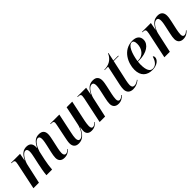

<svg xmlns="http://www.w3.org/2000/svg" viewBox="248 -1856 3047 3047"><g transform="rotate(-45 1771.5 -333.0)"><path d="M727 9C790 9 830 -20 859 -52L854 -60C834 -40 811 -20 785 -20C758 -20 744 -42 744 -80C744 -105 749 -138 756 -172L789 -323C796 -358 807 -402 807 -440C807 -506 775 -546 700 -546C621 -546 575 -506 527 -410H525C526 -417 526 -428 526 -437C526 -499 498 -546 419 -546C353 -546 299 -513 250 -413H247L270 -536H69L68 -526H81C116 -526 134 -519 134 -490C134 -479 131 -460 127 -442L34 0H158L231 -332C244 -392 303 -512 363 -512C398 -512 405 -479 405 -450C405 -419 396 -373 386 -328L362 -218C348 -156 329 -54 326 0H453C456 -51 469 -140 481 -195L513 -341C528 -397 582 -513 643 -513C682 -513 684 -476 684 -449C684 -412 671 -357 665 -328L638 -209C628 -163 621 -126 621 -94C621 -29 657 9 727 9Z M1335 10C1398 10 1437 -20 1466 -52L1461 -59C1438 -36 1414 -18 1389 -18C1364 -18 1353 -38 1353 -77C1353 -102 1359 -147 1365 -177L1441 -536H1315L1248 -217C1231 -131 1168 -25 1108 -25C1076 -25 1064 -48 1064 -91C1064 -116 1072 -166 1081 -204L1151 -536H948L946 -526H962C997 -526 1013 -519 1013 -491C1013 -480 1008 -455 1003 -428L959 -214C952 -179 942 -133 942 -100C942 -41 968 9 1047 9C1133 9 1194 -46 1239 -155H1244C1240 -136 1236 -97 1236 -81C1236 -32 1262 10 1335 10Z M1939 10C2000 10 2041 -20 2071 -53L2065 -61C2045 -41 2021 -21 1994 -21C1969 -21 1956 -40 1956 -74C1956 -105 1963 -141 1970 -178L2001 -319C2009 -356 2018 -401 2018 -435C2018 -495 1991 -545 1911 -545C1833 -545 1780 -507 1732 -408H1729L1753 -536H1555L1554 -526H1568C1604 -526 1619 -516 1619 -488C1619 -479 1616 -459 1613 -441L1520 0H1643L1717 -338C1732 -404 1788 -512 1851 -512C1890 -512 1895 -475 1895 -445C1895 -408 1883 -352 1877 -326L1852 -211C1840 -159 1835 -122 1835 -92C1835 -30 1871 10 1939 10Z M2266 10C2328 10 2373 -12 2417 -47L2413 -56C2385 -34 2352 -17 2322 -17C2286 -17 2271 -39 2271 -77C2271 -102 2277 -136 2284 -171L2362 -526H2473L2475 -536H2364L2394 -676H2385C2342 -575 2256 -534 2160 -534L2158 -526H2236L2164 -191C2157 -157 2153 -128 2153 -100C2153 -29 2197 10 2266 10Z M2698 10C2815 10 2870 -56 2870 -103C2870 -125 2863 -135 2851 -139C2827 -58 2786 -1 2716 -1C2657 -1 2623 -59 2623 -185C2623 -201 2625 -234 2627 -248H2662C2820 -248 2938 -324 2938 -430C2938 -504 2888 -546 2800 -546C2585 -546 2496 -338 2496 -196C2496 -57 2576 10 2698 10ZM2649 -258H2628C2652 -413 2705 -534 2771 -534C2804 -534 2820 -511 2820 -453C2820 -345 2751 -258 2649 -258Z M3392 10C3453 10 3494 -20 3524 -53L3518 -61C3498 -41 3474 -21 3447 -21C3422 -21 3409 -40 3409 -74C3409 -105 3416 -141 3423 -178L3454 -319C3462 -356 3471 -401 3471 -435C3471 -495 3444 -545 3364 -545C3286 -545 3233 -507 3185 -408H3182L3206 -536H3008L3007 -526H3021C3057 -526 3072 -516 3072 -488C3072 -479 3069 -459 3066 -441L2973 0H3096L3170 -338C3185 -404 3241 -512 3304 -512C3343 -512 3348 -475 3348 -445C3348 -408 3336 -352 3330 -326L3305 -211C3293 -159 3288 -122 3288 -92C3288 -30 3324 10 3392 10Z"/></g></svg>

Font: Noto Serif Display SemiCondensed SemiBold
Style: Italic
Weight: 600
Width: 4
Italic angle: -12°
Designer: Monotype Design Team
Foundry: Monotype Imaging Inc.
Version: Version 2.009